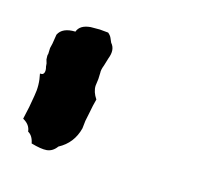

<svg xmlns="http://www.w3.org/2000/svg" viewBox="-76 -125 279 243"><g transform="rotate(10 64.0 -3.5)"><path d="M-40 44 -35 28 -31 13Q-27 -1 -29 -16Q-25 -15 -23.5 -18Q-22 -21 -23 -26V-30L-24 -35Q-24 -41 -23 -42L-22 -50L-20 -56Q-18 -64 -17 -68Q-11 -78 6 -76Q10 -85 24 -85L36 -84L47 -82Q50 -79 51 -76L52 -73L53 -70Q59 -62 53 -50L49 -40Q46 -34 46 -30L45 -22L43 -13Q42 -5 47 4Q44 12 41 23L38 33L36 43Q29 63 10 71Q4 78 -4 78Q-11 78 -24 73Q-25 63 -31 59Q-31 50 -40 44Z"/></g></svg>

Font: Kom-post
Style: Regular
Weight: 400
Designer: @guaschetti
Foundry: guaschetti
Version: Version 1.00 December 6, 2021, initial release